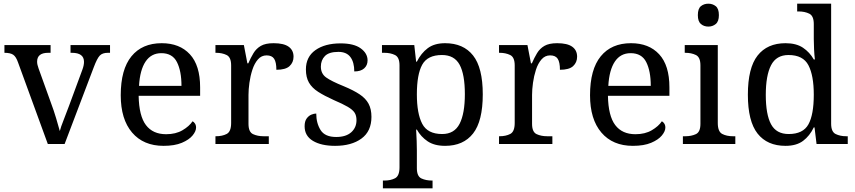

<svg xmlns="http://www.w3.org/2000/svg" viewBox="-20 -780 4630 1040"><path d="M78 -441Q67 -473 51.5 -483.5Q36 -494 4 -494V-536H254V-494H241Q181 -494 181 -446Q181 -438 183 -429Q185 -420 189 -409L257 -220Q271 -183 284 -139.5Q297 -96 304 -70Q309 -91 325 -131Q341 -171 354 -207L426 -402Q435 -426 435 -445Q435 -494 369 -494H362V-536H576V-494H564Q535 -494 520.5 -479Q506 -464 488 -416L330 0H239Z M866 10Q757 10 695.5 -62Q634 -134 634 -264Q634 -404 692 -475Q750 -546 856 -546Q953 -546 1008.5 -486Q1064 -426 1064 -307V-261H731Q733 -152 770.5 -102.5Q808 -53 880 -53Q932 -53 968.5 -74.5Q1005 -96 1023 -123Q1030 -120 1036 -111Q1042 -102 1042 -89Q1042 -69 1023 -46Q1004 -23 965 -6.5Q926 10 866 10ZM963 -315Q963 -395 938.5 -443.5Q914 -492 854 -492Q799 -492 768.5 -446.5Q738 -401 733 -315Z M1147 0V-42H1150Q1184 -42 1208 -54.5Q1232 -67 1232 -114V-426Q1232 -470 1207.5 -482Q1183 -494 1150 -494H1147V-536H1301L1320 -437H1325Q1338 -467 1353 -492Q1368 -517 1393 -531.5Q1418 -546 1462 -546Q1517 -546 1543.5 -527Q1570 -508 1570 -473Q1570 -442 1548.5 -422Q1527 -402 1477 -402Q1477 -443 1465 -461.5Q1453 -480 1424 -480Q1396 -480 1377 -458Q1358 -436 1347 -402Q1336 -368 1331 -331.5Q1326 -295 1326 -266V-109Q1326 -65 1350.5 -53.5Q1375 -42 1408 -42H1436V0Z M1795 10Q1720 10 1675 -17Q1630 -44 1630 -96Q1630 -123 1641 -138Q1652 -153 1666.5 -159Q1681 -165 1693 -165Q1693 -113 1716.5 -75.5Q1740 -38 1801 -38Q1854 -38 1882.5 -63.5Q1911 -89 1911 -129Q1911 -154 1900.5 -170Q1890 -186 1863.5 -201.5Q1837 -217 1788 -238Q1737 -261 1703.5 -282.5Q1670 -304 1653.5 -332.5Q1637 -361 1637 -404Q1637 -472 1688.5 -508.5Q1740 -545 1825 -545Q1897 -545 1934 -518Q1971 -491 1971 -453Q1971 -426 1952.5 -409.5Q1934 -393 1899 -393Q1899 -443 1878 -471Q1857 -499 1813 -499Q1762 -499 1740 -476.5Q1718 -454 1718 -419Q1718 -381 1746.5 -360.5Q1775 -340 1842 -313Q1895 -291 1928 -269Q1961 -247 1976.5 -218Q1992 -189 1992 -147Q1992 -69 1938 -29.5Q1884 10 1795 10Z M2054 240V198H2062Q2096 198 2120 185.5Q2144 173 2144 126V-426Q2144 -470 2119.5 -482Q2095 -494 2062 -494H2049V-536H2224L2234 -446H2238Q2261 -492 2297 -519Q2333 -546 2391 -546Q2490 -546 2542.5 -479.5Q2595 -413 2595 -269Q2595 -124 2542.5 -57Q2490 10 2391 10Q2333 10 2296.5 -14.5Q2260 -39 2238 -78H2234Q2236 -49 2237 -16.5Q2238 16 2238 35V131Q2238 175 2262.5 186.5Q2287 198 2320 198H2323V240ZM2375 -54Q2441 -54 2469.5 -109.5Q2498 -165 2498 -270Q2498 -377 2469.5 -429.5Q2441 -482 2374 -482Q2296 -482 2267 -429.5Q2238 -377 2238 -269Q2238 -165 2267 -109.5Q2296 -54 2375 -54Z M2683 0V-42H2686Q2720 -42 2744 -54.5Q2768 -67 2768 -114V-426Q2768 -470 2743.5 -482Q2719 -494 2686 -494H2683V-536H2837L2856 -437H2861Q2874 -467 2889 -492Q2904 -517 2929 -531.5Q2954 -546 2998 -546Q3053 -546 3079.5 -527Q3106 -508 3106 -473Q3106 -442 3084.5 -422Q3063 -402 3013 -402Q3013 -443 3001 -461.5Q2989 -480 2960 -480Q2932 -480 2913 -458Q2894 -436 2883 -402Q2872 -368 2867 -331.5Q2862 -295 2862 -266V-109Q2862 -65 2886.5 -53.5Q2911 -42 2944 -42H2972V0Z M3408 10Q3299 10 3237.5 -62Q3176 -134 3176 -264Q3176 -404 3234 -475Q3292 -546 3398 -546Q3495 -546 3550.5 -486Q3606 -426 3606 -307V-261H3273Q3275 -152 3312.5 -102.5Q3350 -53 3422 -53Q3474 -53 3510.5 -74.5Q3547 -96 3565 -123Q3572 -120 3578 -111Q3584 -102 3584 -89Q3584 -69 3565 -46Q3546 -23 3507 -6.5Q3468 10 3408 10ZM3505 -315Q3505 -395 3480.5 -443.5Q3456 -492 3396 -492Q3341 -492 3310.5 -446.5Q3280 -401 3275 -315Z M3817 -636Q3793 -636 3776.5 -650Q3760 -664 3760 -698Q3760 -733 3776.5 -746.5Q3793 -760 3817 -760Q3840 -760 3857 -746.5Q3874 -733 3874 -698Q3874 -664 3857 -650Q3840 -636 3817 -636ZM3679 0V-42H3692Q3725 -42 3749.5 -53.5Q3774 -65 3774 -109V-426Q3774 -470 3749.5 -482Q3725 -494 3692 -494H3689V-536H3868V-114Q3868 -67 3892 -54.5Q3916 -42 3950 -42H3963V0Z M4235 10Q4136 10 4083.5 -56.5Q4031 -123 4031 -267Q4031 -412 4083.5 -479Q4136 -546 4235 -546Q4293 -546 4329.5 -521.5Q4366 -497 4388 -458H4394Q4391 -483 4389.5 -513.5Q4388 -544 4388 -568V-650Q4388 -694 4363.5 -706Q4339 -718 4306 -718H4298V-760H4482V-110Q4482 -66 4506.5 -54Q4531 -42 4564 -42H4572V0H4403L4392 -90H4388Q4366 -44 4330 -17Q4294 10 4235 10ZM4252 -54Q4330 -54 4359 -106.5Q4388 -159 4388 -267Q4388 -371 4359 -426.5Q4330 -482 4251 -482Q4185 -482 4156.5 -426.5Q4128 -371 4128 -266Q4128 -160 4156.5 -107Q4185 -54 4252 -54Z"/></svg>

Font: Noto Serif Old Uyghur
Style: Regular
Weight: 400
Designer: Lewis McGuffie
Foundry: Google LLC
Version: Version 1.003; ttfautohint (v1.8.4.7-5d5b)